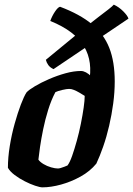

<svg xmlns="http://www.w3.org/2000/svg" viewBox="-20 -805 572 825"><path d="M162 0Q152 0 131 -7Q110 -14 86.5 -26Q63 -38 43 -53Q23 -68 14 -84Q14 -128 22 -177.5Q30 -227 43 -273.5Q56 -320 69.5 -355.5Q83 -391 94 -408Q104 -419 130 -434.5Q156 -450 190.5 -465Q225 -480 261 -490Q297 -500 328 -500Q338 -500 349.5 -494Q361 -488 372 -476.5Q383 -465 389 -446L362 -448Q371 -494 366 -533Q361 -572 341.5 -605Q322 -638 286 -665.5Q250 -693 196 -715Q204 -737 216.5 -755.5Q229 -774 238 -776Q323 -744 374.5 -701.5Q426 -659 449.5 -599.5Q473 -540 473 -455Q473 -409 466.5 -360.5Q460 -312 449 -264.5Q438 -217 423.5 -175.5Q409 -134 394 -102Q367 -69 326.5 -46.5Q286 -24 242.5 -12Q199 0 162 0ZM229 -81Q233 -81 240.5 -83Q248 -85 256.5 -88.5Q265 -92 270 -94Q280 -107 290 -135.5Q300 -164 310 -200Q320 -236 327.5 -273.5Q335 -311 339.5 -342.5Q344 -374 344 -393Q333 -400 321 -407Q309 -414 298 -418.5Q287 -423 277 -423Q267 -423 247.5 -418.5Q228 -414 218 -409Q200 -375 187 -333Q174 -291 165.5 -249.5Q157 -208 152 -173.5Q147 -139 145 -119Q152 -109 167 -100Q182 -91 199.5 -86Q217 -81 229 -81ZM210 -508Q195 -515 187.5 -525.5Q180 -536 177 -548L352 -692Q378 -713 402.5 -731.5Q427 -750 445 -764Q463 -778 469 -785Q491 -775 509.5 -756.5Q528 -738 532 -725Z"/></svg>

Font: Texturina Medium 12pt Black
Style: Italic
Weight: 900
Italic angle: -11°
Version: Version 1.002